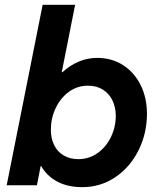

<svg xmlns="http://www.w3.org/2000/svg" viewBox="-20 -772 667 800"><path d="M157.7 -752H293L237.3 -471.2H240.2Q271 -499.5 307.6 -515.1Q344.2 -530.8 384.8 -530.8Q445.8 -530.8 492.9 -500.5Q540 -470.2 566.2 -417.2Q592.3 -364.3 592.3 -297.9Q592.3 -216.8 557.6 -146.5Q522.9 -76.2 461.2 -34.2Q399.4 7.8 322.8 7.8Q262.7 7.8 219.2 -15.1Q175.8 -38.1 151.4 -80.1H149.4L133.8 0H7.8ZM462.4 -289.1Q462.4 -324.7 448.7 -353.3Q435.1 -381.8 408.9 -398.4Q382.8 -415 346.7 -415Q302.2 -415 266.8 -389.2Q231.4 -363.3 211.7 -321Q191.9 -278.8 191.9 -231.4Q191.9 -195.3 205.6 -167.5Q219.2 -139.6 245.4 -124.3Q271.5 -108.9 306.6 -108.9Q351.1 -108.9 386.7 -134.3Q422.4 -159.7 442.4 -201.4Q462.4 -243.2 462.4 -289.1Z"/></svg>

Font: Reddit Sans Chocolate
Style: Bold Italic
Weight: 700
Italic angle: -11.25°
Designer: Stephen Hutchings
Version: Version 1.013